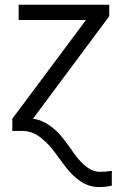

<svg xmlns="http://www.w3.org/2000/svg" viewBox="-20 -545 515 799"><path d="M31.2 0V-50.8L337.9 -461.9H57.6V-525.4H434.6V-477.5L117.2 -50.8Q155.3 -45.9 188.5 -21.5Q221.7 2.9 245.1 34.2Q268.6 65.4 290.5 96.7Q312.5 127.9 339.4 148.9Q366.2 169.9 396.5 169.9Q423.8 169.9 445.3 166V227.5Q421.9 233.4 391.6 233.4Q350.6 233.4 315.9 210Q281.2 186.5 255.9 153.3Q230.5 120.1 205.6 85.9Q180.7 51.8 148.4 26.9Q116.2 2 79.1 0Z"/></svg>

Font: Batunionen A1
Style: Regular
Weight: 400
Designer: HanYang I&C Co.,Ltd.
Foundry: HanYang I&C Co.,Ltd.
Version: Version 2.50; ttfautohint (v1.6)